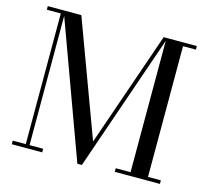

<svg xmlns="http://www.w3.org/2000/svg" viewBox="-108 -874 1088 1009"><g transform="rotate(15 436.0 -370.0)"><path d="M395.5 10 117.5 -750H213.5L445 -124.5L661.5 -750H682.5L420 10ZM127.5 -750V-19.5H201.5V0H36V-19.5H107V-730.5H31V-750ZM842 -750V-730.5H772V-19.5H842V0H596.5V-19.5H677V-750Z"/></g></svg>

Font: Bodoni Moda
Style: Regular
Weight: 400
Designer: Owen Earl
Foundry: indestructible type
Version: Version 2.005